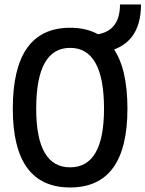

<svg xmlns="http://www.w3.org/2000/svg" viewBox="-20 -827 649 857"><path d="M293 9.8Q37.1 9.8 37.1 -341.8Q37.1 -703.1 293 -703.1Q548.8 -703.1 548.8 -341.8Q548.8 9.8 293 9.8ZM293 -80.1Q444.3 -80.1 444.3 -341.8Q444.3 -613.3 293 -613.3Q141.6 -613.3 141.6 -341.8Q141.6 -80.1 293 -80.1ZM410.6 -588.4 386.2 -668.9 415.5 -673.8Q465.8 -682.1 490.7 -715.6Q515.6 -749 515.6 -807.1H609.4Q609.4 -714.4 567.1 -660.9Q524.9 -607.4 439.9 -593.3Z"/></svg>

Font: Cascadia Code
Style: Regular
Weight: 400
Designer: Aaron Bell
Foundry: Saja Typeworks
Version: Version 2404.023